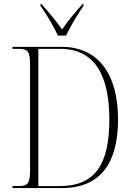

<svg xmlns="http://www.w3.org/2000/svg" viewBox="-20 -951 672 971"><path d="M273 -771H314C335 -816 374 -881 402 -921V-931H398C358 -886 324 -847 294 -802C263 -847 229 -886 189 -931H185V-921C214 -881 252 -816 273 -771ZM43 0H294C488 0 577 -127 577 -346C577 -574 479 -714 292 -714H43V-704H71C122 -704 132 -692 132 -621V-95C132 -22 122 -10 71 -10H43ZM283 -10H174V-704H284C456 -704 533 -575 533 -346C533 -115 457 -10 283 -10Z"/></svg>

Font: Noto Serif Display SemiCondensed ExtraLight
Style: Regular
Weight: 200
Width: 4
Designer: Monotype Design Team
Foundry: Monotype Imaging Inc.
Version: Version 2.009